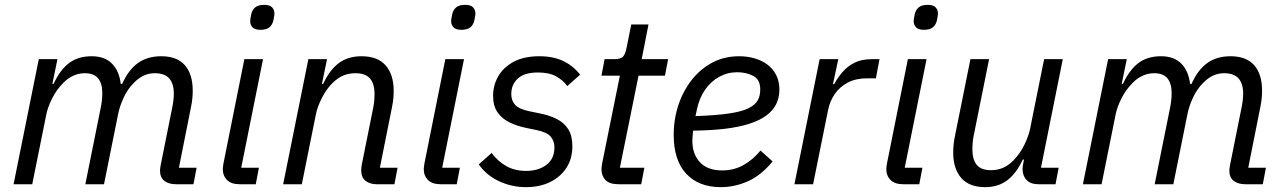

<svg xmlns="http://www.w3.org/2000/svg" viewBox="-20 -760 5299 792"><path d="M113 0H36L140 -516H217L196 -414H201Q228 -472 265 -500Q302 -528 358 -528Q412 -528 442 -497.5Q472 -467 478 -414H484Q510 -472 549 -500Q588 -528 645 -528Q710 -528 742.5 -491Q775 -454 775 -386Q775 -371 773.5 -354.5Q772 -338 768 -319L718 -68H791L778 0H706Q676 0 658 -14Q640 -28 640 -57Q640 -62 641 -67.5Q642 -73 643 -80L691 -319Q694 -334 695.5 -348Q697 -362 697 -374Q697 -415 678 -436.5Q659 -458 618 -458Q594 -458 572.5 -448Q551 -438 531 -417Q506 -392 489.5 -356Q473 -320 467 -288L409 0H332L396 -318Q399 -333 400.5 -348Q402 -363 402 -376Q402 -416 384.5 -437Q367 -458 330 -458Q304 -458 281 -447Q258 -436 241 -418Q213 -390 195 -354Q177 -318 171 -288Z M1054 -637Q1031 -637 1021.5 -647.5Q1012 -658 1012 -672Q1012 -675 1012.5 -680.5Q1013 -686 1016 -700Q1020 -719 1032.5 -729.5Q1045 -740 1070 -740Q1093 -740 1102.5 -729.5Q1112 -719 1112 -705Q1112 -702 1111.5 -696.5Q1111 -691 1108 -677Q1104 -658 1091.5 -647.5Q1079 -637 1054 -637ZM1035 0H969Q934 0 916.5 -17.5Q899 -35 899 -63Q899 -68 900 -74Q901 -80 902 -87L988 -516H1065L975 -68H1048Z M1225 0H1148L1252 -516H1329L1308 -414H1313Q1340 -472 1378 -500Q1416 -528 1471 -528Q1538 -528 1571 -490Q1604 -452 1604 -385Q1604 -371 1602.5 -354Q1601 -337 1597 -318L1547 -68H1620L1607 0H1534Q1506 0 1488 -14Q1470 -28 1470 -58Q1470 -63 1470.5 -67.5Q1471 -72 1472 -79L1520 -318Q1523 -333 1524 -347.5Q1525 -362 1525 -371Q1525 -415 1506 -436.5Q1487 -458 1446 -458Q1418 -458 1395 -448Q1372 -438 1351 -417Q1326 -392 1307.5 -355.5Q1289 -319 1283 -288Z M1883 -637Q1860 -637 1850.5 -647.5Q1841 -658 1841 -672Q1841 -675 1841.5 -680.5Q1842 -686 1845 -700Q1849 -719 1861.5 -729.5Q1874 -740 1899 -740Q1922 -740 1931.5 -729.5Q1941 -719 1941 -705Q1941 -702 1940.5 -696.5Q1940 -691 1937 -677Q1933 -658 1920.5 -647.5Q1908 -637 1883 -637ZM1864 0H1798Q1763 0 1745.5 -17.5Q1728 -35 1728 -63Q1728 -68 1729 -74Q1730 -80 1731 -87L1817 -516H1894L1804 -68H1877Z M2150 12Q2091 12 2038.5 -12.5Q1986 -37 1955 -82L2008 -129Q2035 -93 2070 -74Q2105 -55 2150 -55Q2201 -55 2234 -80Q2267 -105 2267 -152Q2267 -178 2251.5 -196.5Q2236 -215 2191 -224L2152 -232Q2113 -240 2082 -255Q2051 -270 2032.5 -296.5Q2014 -323 2014 -365Q2014 -408 2035 -445Q2056 -482 2098.5 -505Q2141 -528 2205 -528Q2262 -528 2303 -508.5Q2344 -489 2373 -452L2320 -405Q2303 -429 2274 -445Q2245 -461 2199 -461Q2143 -461 2116 -436Q2089 -411 2089 -372Q2089 -345 2105 -327.5Q2121 -310 2164 -301L2203 -293Q2245 -285 2276 -269.5Q2307 -254 2324 -227Q2341 -200 2341 -157Q2341 -105 2316 -67Q2291 -29 2248 -8.5Q2205 12 2150 12Z M2625 0H2532Q2494 0 2477.5 -17.5Q2461 -35 2461 -63Q2461 -68 2462 -74Q2463 -80 2464 -87L2537 -448H2461L2474 -516H2513Q2541 -516 2550.5 -527Q2560 -538 2565 -565L2584 -659H2655L2627 -516H2736L2723 -448H2614L2537 -68H2638Z M2954 12Q2862 12 2810.5 -43.5Q2759 -99 2759 -204Q2759 -224 2761 -244.5Q2763 -265 2767 -284Q2781 -352 2817 -407.5Q2853 -463 2907 -495.5Q2961 -528 3029 -528Q3062 -528 3092 -519.5Q3122 -511 3145 -494Q3168 -477 3181.5 -451Q3195 -425 3195 -390Q3195 -356 3181 -329Q3167 -302 3139 -282Q3111 -262 3068 -248.5Q3025 -235 2968 -228.5Q2911 -222 2839 -221Q2838 -211 2837 -199Q2836 -187 2836 -179Q2836 -124 2867.5 -90.5Q2899 -57 2959 -57Q3008 -57 3047.5 -79.5Q3087 -102 3117 -139L3167 -94Q3119 -36 3064.5 -12Q3010 12 2954 12ZM3021 -462Q2981 -462 2946.5 -443Q2912 -424 2888.5 -390Q2865 -356 2855 -310L2849 -281Q2932 -284 2984.5 -291.5Q3037 -299 3065.5 -312.5Q3094 -326 3105 -345Q3116 -364 3116 -391Q3116 -432 3087 -447Q3058 -462 3021 -462Z M3334 0H3257L3361 -516H3438L3416 -413H3421Q3435 -439 3455 -462.5Q3475 -486 3504.5 -501Q3534 -516 3576 -516H3608L3593 -437H3557Q3510 -437 3476.5 -419Q3443 -401 3423 -371.5Q3403 -342 3396 -307Z M3791 -637Q3768 -637 3758.5 -647.5Q3749 -658 3749 -672Q3749 -675 3749.5 -680.5Q3750 -686 3753 -700Q3757 -719 3769.5 -729.5Q3782 -740 3807 -740Q3830 -740 3839.5 -729.5Q3849 -719 3849 -705Q3849 -702 3848.5 -696.5Q3848 -691 3845 -677Q3841 -658 3828.5 -647.5Q3816 -637 3791 -637ZM3772 0H3706Q3671 0 3653.5 -17.5Q3636 -35 3636 -63Q3636 -68 3637 -74Q3638 -80 3639 -87L3725 -516H3802L3712 -68H3785Z M3983 -516H4060L3996 -198Q3993 -183 3992 -168.5Q3991 -154 3991 -145Q3991 -102 4009 -80Q4027 -58 4068 -58Q4095 -58 4118 -68Q4141 -78 4161 -99Q4189 -128 4206 -163.5Q4223 -199 4229 -228L4287 -516H4364L4274 -68H4347L4334 0H4264Q4231 0 4214.5 -17.5Q4198 -35 4198 -63Q4198 -68 4199 -75Q4200 -82 4202 -92L4204 -102H4199Q4172 -44 4134.5 -16Q4097 12 4044 12Q3978 12 3945 -26Q3912 -64 3912 -131Q3912 -145 3913.5 -162Q3915 -179 3919 -198Z M4524 0H4447L4551 -516H4628L4607 -414H4612Q4639 -472 4676 -500Q4713 -528 4769 -528Q4823 -528 4853 -497.5Q4883 -467 4889 -414H4895Q4921 -472 4960 -500Q4999 -528 5056 -528Q5121 -528 5153.5 -491Q5186 -454 5186 -386Q5186 -371 5184.5 -354.5Q5183 -338 5179 -319L5129 -68H5202L5189 0H5117Q5087 0 5069 -14Q5051 -28 5051 -57Q5051 -62 5052 -67.5Q5053 -73 5054 -80L5102 -319Q5105 -334 5106.5 -348Q5108 -362 5108 -374Q5108 -415 5089 -436.5Q5070 -458 5029 -458Q5005 -458 4983.5 -448Q4962 -438 4942 -417Q4917 -392 4900.5 -356Q4884 -320 4878 -288L4820 0H4743L4807 -318Q4810 -333 4811.5 -348Q4813 -363 4813 -376Q4813 -416 4795.5 -437Q4778 -458 4741 -458Q4715 -458 4692 -447Q4669 -436 4652 -418Q4624 -390 4606 -354Q4588 -318 4582 -288Z"/></svg>

Font: IBM Plex Sans
Style: Italic
Weight: 400
Italic angle: -11.31°
Designer: Mike Abbink, Paul van der Laan, Pieter van Rosmalen
Foundry: Bold Monday
Version: Version 3.201